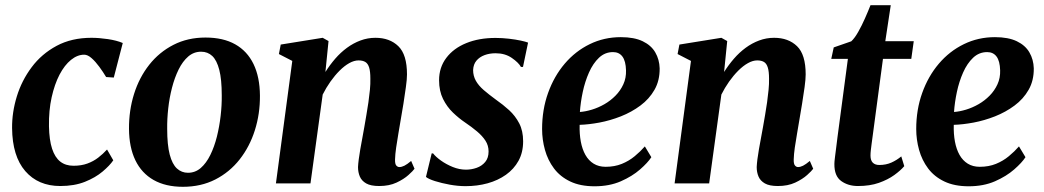

<svg xmlns="http://www.w3.org/2000/svg" viewBox="-20 -706 4020 739"><path d="M212 10Q127 10 77.2 -47.5Q27.5 -105 26.5 -213Q26 -274 44.8 -335Q63.5 -396 101.8 -447.2Q140 -498.5 197.8 -529.5Q255.5 -560.5 332 -560.5Q361 -560.5 395 -555.5Q429 -550.5 452.5 -540.5L418 -407.5L388.5 -409.5Q376.5 -429.5 362 -449.2Q347.5 -469 332.5 -482.2Q317.5 -495.5 304 -495.5Q278 -495.5 253.2 -475.5Q228.5 -455.5 209.2 -418.8Q190 -382 178.8 -331.5Q167.5 -281 168.5 -220Q169.5 -167 180.5 -133.5Q191.5 -100 212 -84Q232.5 -68 263 -68Q293 -68 316.2 -76.5Q339.5 -85 358 -99.2Q376.5 -113.5 392 -130.5L416 -89Q402.5 -69 375 -45.8Q347.5 -22.5 306.8 -6.2Q266 10 212 10Z M771 -561.5Q839 -561.5 885.2 -535.5Q931.5 -509.5 955.8 -459.5Q980 -409.5 980.5 -338Q981 -268 961 -204.8Q941 -141.5 902.5 -92.5Q864 -43.5 808.8 -15.2Q753.5 13 684 13Q617.5 13 571.2 -13.2Q525 -39.5 501 -89.2Q477 -139 476.5 -210Q476 -281 496 -344.5Q516 -408 554.5 -456.8Q593 -505.5 647.8 -533.5Q702.5 -561.5 771 -561.5ZM754 -507Q726 -507 704.5 -488.5Q683 -470 667.5 -438.5Q652 -407 642 -368.2Q632 -329.5 627.5 -288.5Q623 -247.5 623.5 -210Q623.5 -148.5 633.2 -111.2Q643 -74 661 -57.5Q679 -41 703.5 -41Q731.5 -41 752.8 -59.5Q774 -78 789.5 -109.5Q805 -141 814.8 -180Q824.5 -219 829.2 -260Q834 -301 833.5 -339Q833.5 -400.5 824 -437.2Q814.5 -474 797 -490.5Q779.5 -507 754 -507Z M1232.5 -429Q1249.5 -456 1270.2 -480Q1291 -504 1315.5 -522Q1340 -540 1367.5 -550.2Q1395 -560.5 1425 -560.5Q1480 -560.5 1513.2 -528.2Q1546.5 -496 1546.5 -419.5Q1546.5 -401 1542.2 -370.5Q1538 -340 1532.8 -306.8Q1527.5 -273.5 1522.5 -246Q1518.5 -221 1513.5 -192.8Q1508.5 -164.5 1504.8 -138.2Q1501 -112 1500.5 -92.5Q1500 -75 1505.2 -69Q1510.5 -63 1517 -63Q1526 -63 1536.5 -68.2Q1547 -73.5 1562.5 -86.5L1575.5 -56.5Q1570 -48.5 1552.2 -32.5Q1534.5 -16.5 1506.2 -3.2Q1478 10 1439.5 10Q1407 10 1389.5 0Q1372 -10 1365 -26.5Q1358 -43 1358 -63Q1358.5 -75 1360.8 -92.8Q1363 -110.5 1366.8 -132Q1370.5 -153.5 1374.8 -175.8Q1379 -198 1382.5 -218.5Q1386 -239.5 1390.2 -263.5Q1394.5 -287.5 1398 -312.2Q1401.5 -337 1403.8 -360.2Q1406 -383.5 1405.5 -403.5Q1405.5 -431 1400.8 -446.2Q1396 -461.5 1386 -467.5Q1376 -473.5 1360 -473.5Q1343 -473.5 1324.2 -463Q1305.5 -452.5 1287 -434Q1268.5 -415.5 1251.8 -391.8Q1235 -368 1222 -342L1175 0H1042L1105 -471.5L1053.5 -498L1060.5 -534.5L1222 -560.5L1244.5 -548Z M1993 -448.5H1985Q1976 -465 1950 -483Q1924 -501 1887.5 -501Q1864 -501 1844.8 -493.8Q1825.5 -486.5 1813.8 -472.5Q1802 -458.5 1801 -436.5Q1801 -414 1811.5 -395.2Q1822 -376.5 1842 -359.2Q1862 -342 1888 -323Q1916 -303.5 1939.8 -281.8Q1963.5 -260 1978.5 -231.2Q1993.5 -202.5 1993.5 -162Q1993.5 -119.5 1975.8 -87.2Q1958 -55 1927.2 -33.2Q1896.5 -11.5 1856.8 -0.5Q1817 10.5 1772 10.5Q1743 10.5 1711.2 4.8Q1679.5 -1 1654.2 -9Q1629 -17 1619.5 -25L1641.5 -115.5H1647Q1657 -102.5 1677.2 -88Q1697.5 -73.5 1722.8 -63.2Q1748 -53 1773.5 -53Q1794.5 -53 1814.5 -60Q1834.5 -67 1847.5 -82.5Q1860.5 -98 1860.5 -123Q1860.5 -146 1848.5 -164.5Q1836.5 -183 1816 -200.2Q1795.5 -217.5 1769.5 -235Q1746.5 -250.5 1723.5 -272.5Q1700.5 -294.5 1685.2 -325.2Q1670 -356 1670 -397Q1670 -446.5 1697.8 -483.2Q1725.5 -520 1774.5 -540Q1823.5 -560 1887 -560Q1913 -560 1938.8 -557Q1964.5 -554 1984.2 -549.8Q2004 -545.5 2012.5 -542Z M2487 -101Q2473.5 -80 2443.5 -53.8Q2413.5 -27.5 2369.5 -8.2Q2325.5 11 2268.5 11Q2213.5 11 2174.8 -7.5Q2136 -26 2112.2 -57.8Q2088.5 -89.5 2077.5 -129Q2066.5 -168.5 2066.5 -209.5Q2066.5 -284 2089.5 -348.2Q2112.5 -412.5 2153.5 -460.8Q2194.5 -509 2249.8 -536Q2305 -563 2369.5 -563Q2421 -563 2453.8 -547.2Q2486.5 -531.5 2502.2 -504.2Q2518 -477 2519 -443Q2519.5 -396 2499.2 -360.5Q2479 -325 2445 -299.8Q2411 -274.5 2369.8 -258.2Q2328.5 -242 2287 -234.2Q2245.5 -226.5 2211 -225.5Q2210 -190.5 2215.5 -161Q2221 -131.5 2233.2 -109.8Q2245.5 -88 2265 -76Q2284.5 -64 2311 -64Q2345.5 -64 2373.2 -75.2Q2401 -86.5 2423 -104.8Q2445 -123 2462 -142.5ZM2339.5 -505.5Q2308.5 -505.5 2285.5 -483.8Q2262.5 -462 2247 -427Q2231.5 -392 2223 -352Q2214.5 -312 2212 -275Q2233.5 -276.5 2258.2 -284Q2283 -291.5 2306.5 -305Q2330 -318.5 2349 -337.8Q2368 -357 2379.2 -381.5Q2390.5 -406 2389.5 -435.5Q2388.5 -471 2375.8 -488.2Q2363 -505.5 2339.5 -505.5Z M2767 -429Q2784 -456 2804.8 -480Q2825.5 -504 2850 -522Q2874.5 -540 2902 -550.2Q2929.5 -560.5 2959.5 -560.5Q3014.5 -560.5 3047.8 -528.2Q3081 -496 3081 -419.5Q3081 -401 3076.8 -370.5Q3072.5 -340 3067.2 -306.8Q3062 -273.5 3057 -246Q3053 -221 3048 -192.8Q3043 -164.5 3039.2 -138.2Q3035.5 -112 3035 -92.5Q3034.5 -75 3039.8 -69Q3045 -63 3051.5 -63Q3060.5 -63 3071 -68.2Q3081.5 -73.5 3097 -86.5L3110 -56.5Q3104.5 -48.5 3086.8 -32.5Q3069 -16.5 3040.8 -3.2Q3012.5 10 2974 10Q2941.5 10 2924 0Q2906.5 -10 2899.5 -26.5Q2892.5 -43 2892.5 -63Q2893 -75 2895.2 -92.8Q2897.5 -110.5 2901.2 -132Q2905 -153.5 2909.2 -175.8Q2913.5 -198 2917 -218.5Q2920.5 -239.5 2924.8 -263.5Q2929 -287.5 2932.5 -312.2Q2936 -337 2938.2 -360.2Q2940.5 -383.5 2940 -403.5Q2940 -431 2935.2 -446.2Q2930.5 -461.5 2920.5 -467.5Q2910.5 -473.5 2894.5 -473.5Q2877.5 -473.5 2858.8 -463Q2840 -452.5 2821.5 -434Q2803 -415.5 2786.2 -391.8Q2769.5 -368 2756.5 -342L2709.5 0H2576.5L2639.5 -471.5L2588 -498L2595 -534.5L2756.5 -560.5L2779 -548Z M3339 -183.5Q3336.5 -166 3334.8 -152.5Q3333 -139 3331.8 -128Q3330.5 -117 3330.5 -107Q3330.5 -89 3339.2 -80Q3348 -71 3364.5 -71Q3390 -71 3410.8 -80.2Q3431.5 -89.5 3449 -104L3460.5 -66.5Q3446.5 -50 3422 -32.2Q3397.5 -14.5 3362.8 -2.2Q3328 10 3282 10Q3244.5 10 3217.8 -9.2Q3191 -28.5 3191.5 -75Q3191.5 -79 3192 -85.2Q3192.5 -91.5 3194 -103Q3195.5 -114.5 3197.8 -132.8Q3200 -151 3203.5 -178.5L3243.5 -479.5H3179.5L3189 -523.5L3256.5 -547Q3269.5 -559 3283.2 -583.2Q3297 -607.5 3309.2 -635.2Q3321.5 -663 3330.5 -686H3408.5L3387.5 -547.5H3497L3487.5 -479.5H3378.5Z M3927 -101Q3913.5 -80 3883.5 -53.8Q3853.5 -27.5 3809.5 -8.2Q3765.5 11 3708.5 11Q3653.5 11 3614.8 -7.5Q3576 -26 3552.2 -57.8Q3528.5 -89.5 3517.5 -129Q3506.5 -168.5 3506.5 -209.5Q3506.5 -284 3529.5 -348.2Q3552.5 -412.5 3593.5 -460.8Q3634.5 -509 3689.8 -536Q3745 -563 3809.5 -563Q3861 -563 3893.8 -547.2Q3926.5 -531.5 3942.2 -504.2Q3958 -477 3959 -443Q3959.5 -396 3939.2 -360.5Q3919 -325 3885 -299.8Q3851 -274.5 3809.8 -258.2Q3768.5 -242 3727 -234.2Q3685.5 -226.5 3651 -225.5Q3650 -190.5 3655.5 -161Q3661 -131.5 3673.2 -109.8Q3685.5 -88 3705 -76Q3724.5 -64 3751 -64Q3785.5 -64 3813.2 -75.2Q3841 -86.5 3863 -104.8Q3885 -123 3902 -142.5ZM3779.5 -505.5Q3748.5 -505.5 3725.5 -483.8Q3702.5 -462 3687 -427Q3671.5 -392 3663 -352Q3654.5 -312 3652 -275Q3673.5 -276.5 3698.2 -284Q3723 -291.5 3746.5 -305Q3770 -318.5 3789 -337.8Q3808 -357 3819.2 -381.5Q3830.5 -406 3829.5 -435.5Q3828.5 -471 3815.8 -488.2Q3803 -505.5 3779.5 -505.5Z"/></svg>

Font: Merriweather 36pt
Style: Bold Italic
Weight: 700
Italic angle: -7.8°
Version: Version 2.101